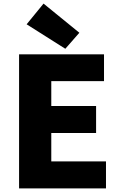

<svg xmlns="http://www.w3.org/2000/svg" viewBox="-20 -1047 670 1067"><path d="M86 0V-745H558V-596H265V-458H514V-308H265V-150H569V0ZM343 -776 128 -912 222 -1027 421 -865Z"/></svg>

Font: Noto Sans SC Thin Black
Style: Regular
Weight: 900
Version: Version 2.004-H2;hotconv 1.0.118;makeotfexe 2.5.65603